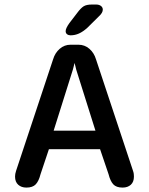

<svg xmlns="http://www.w3.org/2000/svg" viewBox="-20 -819 659 848"><path d="M96.5 9.5Q74.5 9.5 60.5 -3Q46.5 -15.5 46.5 -39Q46.5 -44.5 47.5 -51Q48.5 -57.5 51 -64.5L214.5 -557Q223 -585.5 243.8 -603.5Q264.5 -621.5 291.5 -621.5H326.5Q354 -621.5 374.8 -603.5Q395.5 -585.5 404 -557L567.5 -64.5Q570 -57.5 570.8 -51Q571.5 -44.5 571.5 -39Q571.5 -15.5 557.8 -3Q544 9.5 521.5 9.5Q493.5 9.5 480.2 -5Q467 -19.5 459.5 -49.5L422 -160H196L159 -49.5Q151.5 -19.5 138 -5Q124.5 9.5 96.5 9.5ZM217 -242H401.5L316.5 -512Q314.5 -520 312.8 -527.5Q311 -535 309 -541Q308 -535 306 -527.5Q304 -520 302 -512ZM291.5 -663Q282.5 -663 276.2 -667.8Q270 -672.5 270 -681.5Q270 -694 286.5 -717L321 -762Q337 -783.5 349.5 -791.2Q362 -799 386.5 -799H404.5Q417.5 -799 425.8 -792.8Q434 -786.5 434 -776.5Q434 -762.5 417.5 -747.5L365.5 -696Q346.5 -679 328.8 -671Q311 -663 291.5 -663Z"/></svg>

Font: Sono ExtraLight Monospace Medium
Style: Regular
Weight: 500
Version: Version 2.112